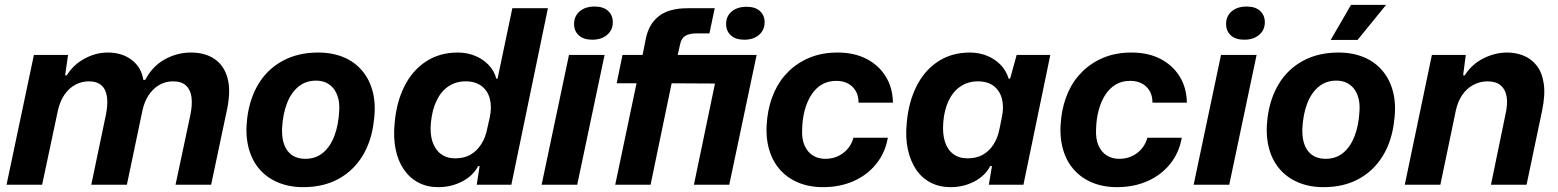

<svg xmlns="http://www.w3.org/2000/svg" viewBox="-20 -763 6433 793"><path d="M7 0 120 -536H261L249 -452H256Q282 -495 328.5 -520.5Q375 -546 425 -546Q484 -546 524 -515.5Q564 -485 572 -433H580Q609 -489 660 -517.5Q711 -546 768 -546Q827 -546 866 -519.5Q905 -493 919.5 -441.5Q934 -390 918 -312L852 0H705L766 -287Q775 -330 771 -361Q767 -392 748.5 -409.5Q730 -427 694 -427Q663 -427 637.5 -412Q612 -397 594 -370Q576 -343 568 -305L504 0H357L417 -287Q426 -330 422 -361.5Q418 -393 399.5 -410Q381 -427 347 -427Q318 -427 292 -413.5Q266 -400 247 -373Q228 -346 219 -306L154 0Z M1232 10Q1174 10 1127 -10Q1080 -30 1049 -67.5Q1018 -105 1005.5 -157.5Q993 -210 1001 -275Q1011 -356 1048 -417Q1085 -478 1148 -512Q1211 -546 1294 -546Q1353 -546 1399.5 -526.5Q1446 -507 1477 -469.5Q1508 -432 1520.5 -380Q1533 -328 1524 -263Q1515 -181 1477.5 -119.5Q1440 -58 1378 -24Q1316 10 1232 10ZM1241 -107Q1284 -107 1314 -132Q1344 -157 1361 -201.5Q1378 -246 1381 -305Q1383 -335 1376.5 -358.5Q1370 -382 1357.5 -397.5Q1345 -413 1327 -421.5Q1309 -430 1285 -430Q1243 -430 1212.5 -405Q1182 -380 1165 -335.5Q1148 -291 1145 -232Q1144 -201 1150 -178Q1156 -155 1168.5 -139Q1181 -123 1199.5 -115Q1218 -107 1241 -107Z M1790 10Q1744 10 1708 -9Q1672 -28 1648 -63Q1624 -98 1614 -146.5Q1604 -195 1610 -255Q1617 -339 1649.5 -405Q1682 -471 1738.5 -508.5Q1795 -546 1871 -546Q1909 -546 1942 -532.5Q1975 -519 1998 -495Q2021 -471 2030 -438H2035L2096 -729H2243L2092 0H1949L1961 -77H1955Q1933 -36 1888 -13Q1843 10 1790 10ZM1860 -109Q1897 -109 1923 -124Q1949 -139 1967 -166.5Q1985 -194 1992 -230L2003 -279Q2012 -322 2003 -355.5Q1994 -389 1968.5 -408Q1943 -427 1904 -427Q1862 -427 1831.5 -406Q1801 -385 1783 -347Q1765 -309 1760 -259Q1755 -212 1766 -178.5Q1777 -145 1801 -127Q1825 -109 1860 -109Z M2217 0 2330 -536H2477L2364 0ZM2426 -599Q2390 -599 2370.5 -617Q2351 -635 2351 -664Q2351 -696 2374 -716Q2397 -736 2436 -736Q2472 -736 2491.5 -718Q2511 -700 2511 -671Q2511 -639 2487.5 -619Q2464 -599 2426 -599Z M2521 0 2609 -419H2527L2551 -536H2634L2648 -606Q2660 -664 2701.5 -696.5Q2743 -729 2820 -729H2932L2910 -625H2856Q2827 -625 2810.5 -615Q2794 -605 2789 -580L2779 -536H3105L2992 0H2846L2933 -418L2754 -419L2667 0ZM3054 -599Q3018 -599 2998.5 -617Q2979 -635 2979 -664Q2979 -696 3002 -715.5Q3025 -735 3064 -735Q3099 -735 3118.5 -717.5Q3138 -700 3138 -671Q3138 -639 3115 -619Q3092 -599 3054 -599Z M3379 10Q3321 10 3274.5 -10Q3228 -30 3197 -67.5Q3166 -105 3153.5 -157.5Q3141 -210 3149 -276Q3156 -334 3178 -383Q3200 -432 3237.5 -468.5Q3275 -505 3325.5 -525.5Q3376 -546 3439 -546Q3508 -546 3558.5 -520Q3609 -494 3638 -447.5Q3667 -401 3668 -339H3526Q3526 -367 3514.5 -387Q3503 -407 3482.5 -418Q3462 -429 3434 -429Q3399 -429 3373.5 -413.5Q3348 -398 3330.5 -370.5Q3313 -343 3303.5 -307Q3294 -271 3293 -229Q3291 -189 3303 -162Q3315 -135 3337 -121Q3359 -107 3389 -107Q3417 -107 3440 -117.5Q3463 -128 3480 -147Q3497 -166 3505 -194H3647Q3636 -132 3599 -86Q3562 -40 3505.5 -15Q3449 10 3379 10Z M3906 10Q3860 10 3823.5 -9Q3787 -28 3763.5 -63Q3740 -98 3729.5 -146.5Q3719 -195 3725 -255Q3732 -339 3764.5 -405Q3797 -471 3853.5 -508.5Q3910 -546 3986 -546Q4024 -546 4057 -532.5Q4090 -519 4113 -495Q4136 -471 4146 -438H4152L4179 -536H4318L4207 0H4064L4077 -77H4070Q4048 -36 4003.5 -13Q3959 10 3906 10ZM3976 -109Q4013 -109 4039.5 -124Q4066 -139 4083.5 -166.5Q4101 -194 4108 -230L4118 -279Q4127 -322 4118 -355.5Q4109 -389 4084 -408Q4059 -427 4019 -427Q3978 -427 3947 -406Q3916 -385 3898 -347Q3880 -309 3876 -259Q3872 -212 3882.5 -178.5Q3893 -145 3917 -127Q3941 -109 3976 -109Z M4593 10Q4535 10 4488.5 -10Q4442 -30 4411 -67.5Q4380 -105 4367.5 -157.5Q4355 -210 4363 -276Q4370 -334 4392 -383Q4414 -432 4451.5 -468.5Q4489 -505 4539.5 -525.5Q4590 -546 4653 -546Q4722 -546 4772.5 -520Q4823 -494 4852 -447.5Q4881 -401 4882 -339H4740Q4740 -367 4728.5 -387Q4717 -407 4696.5 -418Q4676 -429 4648 -429Q4613 -429 4587.5 -413.5Q4562 -398 4544.5 -370.5Q4527 -343 4517.5 -307Q4508 -271 4507 -229Q4505 -189 4517 -162Q4529 -135 4551 -121Q4573 -107 4603 -107Q4631 -107 4654 -117.5Q4677 -128 4694 -147Q4711 -166 4719 -194H4861Q4850 -132 4813 -86Q4776 -40 4719.5 -15Q4663 10 4593 10Z M4910 0 5023 -536H5170L5057 0ZM5119 -599Q5083 -599 5063.5 -617Q5044 -635 5044 -664Q5044 -696 5067 -716Q5090 -736 5129 -736Q5165 -736 5184.5 -718Q5204 -700 5204 -671Q5204 -639 5180.5 -619Q5157 -599 5119 -599Z M5446 10Q5388 10 5341 -10Q5294 -30 5263 -67.5Q5232 -105 5219.5 -157.5Q5207 -210 5215 -275Q5225 -356 5262 -417Q5299 -478 5362 -512Q5425 -546 5508 -546Q5567 -546 5613.5 -526.5Q5660 -507 5691 -469.5Q5722 -432 5734.5 -380Q5747 -328 5738 -263Q5729 -181 5691.5 -119.5Q5654 -58 5592 -24Q5530 10 5446 10ZM5455 -107Q5498 -107 5528 -132Q5558 -157 5575 -201.5Q5592 -246 5595 -305Q5597 -335 5590.5 -358.5Q5584 -382 5571.5 -397.5Q5559 -413 5541 -421.5Q5523 -430 5499 -430Q5457 -430 5426.5 -405Q5396 -380 5379 -335.5Q5362 -291 5359 -232Q5358 -201 5364 -178Q5370 -155 5382.5 -139Q5395 -123 5413.5 -115Q5432 -107 5455 -107ZM5476 -598 5560 -743H5705L5587 -598Z M5782 0 5894 -536H6034L6023 -452H6030Q6058 -497 6106 -521.5Q6154 -546 6205 -546Q6240 -546 6272 -533.5Q6304 -521 6326.5 -492.5Q6349 -464 6356 -418Q6363 -372 6349 -305L6285 0H6138L6198 -291Q6208 -335 6202.5 -365Q6197 -395 6177.5 -411Q6158 -427 6124 -427Q6093 -427 6065.5 -412.5Q6038 -398 6019.5 -371Q6001 -344 5993 -307L5929 0Z"/></svg>

Font: Mona Sans ExtraLight
Style: Bold Italic
Weight: 700
Italic angle: -11.6951°
Version: Version 2.000